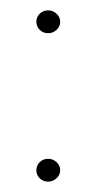

<svg xmlns="http://www.w3.org/2000/svg" viewBox="-20 -345 186 370"><path d="M73 -281Q63 -281 56.5 -287.5Q50 -294 50 -303Q50 -312 56.5 -318.5Q63 -325 73 -325Q82 -325 89 -318.5Q96 -312 96 -303Q96 -294 89 -287.5Q82 -281 73 -281ZM73 5Q63 5 56.5 -1.5Q50 -8 50 -17Q50 -26 56.5 -32.5Q63 -39 73 -39Q82 -39 89 -32.5Q96 -26 96 -17Q96 -8 89 -1.5Q82 5 73 5Z"/></svg>

Font: Alumni Sans Thin Thin
Style: Regular
Weight: 250
Version: Version 1.018